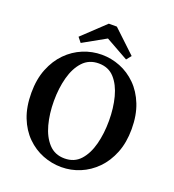

<svg xmlns="http://www.w3.org/2000/svg" viewBox="-155 -985 1015 1121"><g transform="rotate(20 352.5 -424.0)"><path d="M353 -37Q414 -37 451 -78Q488 -119 505.5 -186Q523 -253 523 -332Q523 -411 505.5 -478Q488 -545 451 -586Q414 -627 353 -627Q293 -627 255 -586Q217 -545 199 -478Q181 -411 181 -332Q181 -253 199 -186Q217 -119 255 -78Q293 -37 353 -37ZM353 17Q293 17 237 -5Q181 -27 136.5 -71Q92 -115 66.5 -180Q41 -245 41 -332Q41 -416 67 -481Q93 -546 137 -590.5Q181 -635 237 -658Q293 -681 353 -681Q412 -681 467.5 -659Q523 -637 567.5 -593Q612 -549 638 -483.5Q664 -418 664 -332Q664 -248 638 -183Q612 -118 568 -73.5Q524 -29 468.5 -6Q413 17 353 17ZM378 -865 518 -733 494 -703 353 -782 212 -703 188 -733 328 -865Z"/></g></svg>

Font: Source Serif 4 Semibold
Style: Regular
Weight: 600
Designer: Frank Grießhammer
Foundry: Adobe
Version: Version 4.005;hotconv 1.1.0;makeotfexe 2.6.0